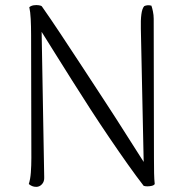

<svg xmlns="http://www.w3.org/2000/svg" viewBox="-20 -717 697 747"><path d="M121 10Q112 10 105 7Q98 4 92 -1Q98 -19 100 -46Q102 -73 102 -103L101 -580Q101 -614 99.5 -643Q98 -672 94 -689Q101 -695 111.5 -696.5Q122 -698 131.5 -696.5Q141 -695 143 -692Q174 -648 214.5 -587Q255 -526 299.5 -458Q344 -390 388.5 -322Q433 -254 471.5 -193Q510 -132 539 -87L528 -605Q527 -638 530 -661Q533 -684 541 -693Q547 -696 554 -696.5Q561 -697 569 -695Q572 -687 575 -672.5Q578 -658 578 -644L579 -102Q579 -68 579.5 -43Q580 -18 582 -1Q579 4 570.5 6Q562 8 553.5 8Q545 8 539 6Q511 -30 477 -78Q443 -126 406 -180.5Q369 -235 332 -292Q295 -349 260.5 -404Q226 -459 195.5 -507.5Q165 -556 142 -593L152 -28Q153 -11 143.5 -0.5Q134 10 121 10Z"/></svg>

Font: Arima Light
Style: Regular
Weight: 300
Designer: Joana Correia and Natanael Gama
Foundry: NDISCOVER
Version: Version 1.101;gftools[0.9.23]